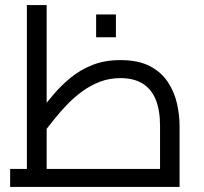

<svg xmlns="http://www.w3.org/2000/svg" viewBox="-20 -737 804 757"><path d="M20 0V-71H683L611 -6V-241Q611 -304 593.5 -345.5Q576 -387 541.5 -408Q507 -429 455 -429Q411 -429 373.5 -414.5Q336 -400 304 -376.5Q272 -353 244.5 -324.5Q217 -296 194 -267Q171 -238 152 -214L126 -285Q157 -324 189 -362Q221 -400 259 -431Q297 -462 345 -481Q393 -500 455 -500Q526 -500 571.5 -476Q617 -452 642.5 -412.5Q668 -373 678 -328Q688 -283 688 -241V0ZM86 -71V-717H164V-71ZM359 -590V-680H437V-590Z"/></svg>

Font: Cairo Play
Style: Regular
Weight: 400
Designer: Mohamed Gaber, Accademia di Belle Arti di Urbino
Foundry: Kief Type Foundry, Accademia di Belle Arti di Urbino
Version: Version 3.119